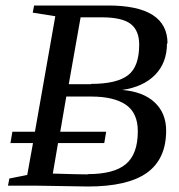

<svg xmlns="http://www.w3.org/2000/svg" viewBox="-20 -675 650 698"><path d="M589 -517H587Q587 -447 544 -403Q501 -359 424 -348Q500 -342 542 -303Q584 -264 584 -200Q584 -96 513 -46Q443 3 300 3L113 0H9L14 -26L79 -39L100 -155H18L25 -196H107L181 -616L99 -629L104 -655H373Q589 -655 589 -517ZM298 -41 299 -42Q394 -42 437 -78Q481 -114 481 -198Q481 -264 438 -294Q394 -324 312 -324H221L199 -196H366L359 -155H191L172 -44Q270 -41 298 -41ZM311 -369V-370Q405 -370 446 -402Q486 -433 486 -513Q486 -564 455 -588Q424 -612 350 -612H273L230 -369Z"/></svg>

Font: Libra Serif Modern
Style: Italic
Weight: 400
Italic angle: -12°
Designer: Stefan Peev, Context Ltd
Foundry: Stefan Peev, Context Ltd
Version: Version 1.000